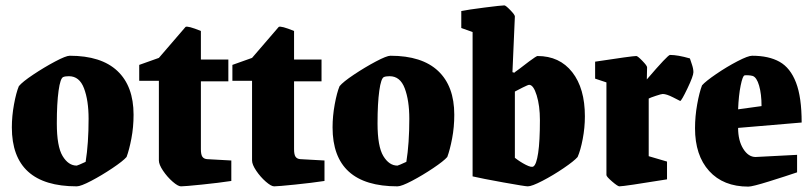

<svg xmlns="http://www.w3.org/2000/svg" viewBox="-20 -680 3016 713"><path d="M24 -207Q24 -249 32 -292.5Q40 -336 50 -360Q63 -376 103.5 -403Q144 -430 184.5 -451.5Q225 -473 239 -473Q356 -473 416 -416.5Q476 -360 476 -254Q476 -208 468 -166Q460 -124 450 -97Q437 -82 397.5 -55.5Q358 -29 319 -8.5Q280 12 265 12Q24 12 24 -207ZM298 -79Q309 -147 309 -239Q309 -307 292 -352Q275 -397 236 -397Q222 -397 215 -394Q204 -390 197.5 -343Q191 -296 191 -222Q191 -136 212.5 -100.5Q234 -65 265 -65Q270 -66 298 -79Z M570 -84V-380H497V-439L570 -465L669 -580Q677 -585 726 -565V-459H828V-378H726V-126Q726 -106 731.5 -98Q737 -90 749 -89L839 -84V-8Q793 -1 729.5 5.5Q666 12 652 12Q641 12 621 -5.5Q601 -23 585.5 -46Q570 -69 570 -84Z M916 -84V-380H843V-439L916 -465L1015 -580Q1023 -585 1072 -565V-459H1174V-378H1072V-126Q1072 -106 1077.5 -98Q1083 -90 1095 -89L1185 -84V-8Q1139 -1 1075.5 5.5Q1012 12 998 12Q987 12 967 -5.5Q947 -23 931.5 -46Q916 -69 916 -84Z M1215 -207Q1215 -249 1223 -292.5Q1231 -336 1241 -360Q1254 -376 1294.5 -403Q1335 -430 1375.5 -451.5Q1416 -473 1430 -473Q1547 -473 1607 -416.5Q1667 -360 1667 -254Q1667 -208 1659 -166Q1651 -124 1641 -97Q1628 -82 1588.5 -55.5Q1549 -29 1510 -8.5Q1471 12 1456 12Q1215 12 1215 -207ZM1489 -79Q1500 -147 1500 -239Q1500 -307 1483 -352Q1466 -397 1427 -397Q1413 -397 1406 -394Q1395 -390 1388.5 -343Q1382 -296 1382 -222Q1382 -136 1403.5 -100.5Q1425 -65 1456 -65Q1461 -66 1489 -79Z M1735 -25V-561L1693 -576V-639Q1717 -644 1779.5 -652Q1842 -660 1853 -660Q1858 -660 1875 -642.5Q1892 -625 1892 -619L1883 -412L1890 -410Q1894 -414 1899.5 -417.5Q1905 -421 1911 -426Q1918 -432 1945 -452Q1972 -472 1976 -472Q2058 -472 2105 -412Q2152 -352 2152 -248Q2152 -206 2144 -164Q2136 -122 2125 -97Q2112 -82 2073 -55.5Q2034 -29 1994.5 -8.5Q1955 12 1940 12Q1930 12 1849.5 -2.5Q1769 -17 1735 -25ZM1985 -234Q1985 -287 1973 -326Q1961 -365 1945 -365Q1941 -365 1921 -355Q1901 -345 1892 -340V-94Q1911 -79 1932.5 -68Q1954 -57 1961 -62Q1972 -69 1978.5 -112Q1985 -155 1985 -234Z M2232 -30V-374L2190 -388V-451Q2328 -472 2343 -472Q2348 -472 2365.5 -454Q2383 -436 2383 -430L2382 -385Q2460 -476 2468 -476Q2497 -476 2542 -463Q2543 -459 2549 -442Q2555 -425 2555 -412Q2555 -398 2533 -352Q2511 -306 2506 -305Q2504 -306 2479.5 -318.5Q2455 -331 2441 -331Q2436 -331 2415 -324Q2394 -317 2389 -314V-100L2457 -80V-14Q2297 12 2280 12Q2274 12 2253 -6Q2232 -24 2232 -30Z M2561 -204Q2561 -248 2569 -292.5Q2577 -337 2587 -363Q2600 -378 2639.5 -405Q2679 -432 2718.5 -452.5Q2758 -473 2773 -473Q2835 -473 2875 -450.5Q2915 -428 2936 -373.5Q2957 -319 2957 -225L2721 -205Q2721 -158 2740 -127.5Q2759 -97 2786 -97L2940 -105V-40Q2899 -26 2836.5 -6.5Q2774 13 2759 13Q2666 13 2613.5 -45Q2561 -103 2561 -204ZM2775 -398Q2768 -400 2758 -400.5Q2748 -401 2745 -400Q2738 -399 2730.5 -362.5Q2723 -326 2721 -274L2808 -286Q2808 -331 2799 -362Q2790 -393 2775 -398Z"/></svg>

Font: Grenze ExtraBold
Style: Regular
Weight: 800
Designer: Renata Polastri
Foundry: Omnibus-Type
Version: Version 1.002; ttfautohint (v1.8)